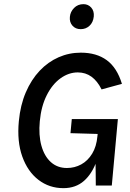

<svg xmlns="http://www.w3.org/2000/svg" viewBox="-20 -916 642 948"><path d="M293 13Q223 13 169.8 -28Q116.5 -69 90 -143.2Q63.5 -217.5 73 -317.5Q80.5 -397.5 107.5 -460.2Q134.5 -523 176 -566.8Q217.5 -610.5 269.2 -633.2Q321 -656 379 -656Q456.5 -656 507.2 -618.8Q558 -581.5 582 -502L481.5 -474.5Q461 -516 431.8 -537.2Q402.5 -558.5 364 -558.5Q319.5 -558.5 279 -529.5Q238.5 -500.5 211 -446.2Q183.5 -392 176.5 -317.5Q170 -248.5 184.5 -196.5Q199 -144.5 231.2 -115.5Q263.5 -86.5 310.5 -86.5Q348.5 -86.5 381 -104.2Q413.5 -122 435 -157.2Q456.5 -192.5 461 -243.5Q462.5 -252 462 -259.8Q461.5 -267.5 460 -281L484.5 -254L328 -258.5L334.5 -328H562L532 0H453Q452.5 -30.5 452.5 -61.2Q452.5 -92 451.5 -122L458 -123.5Q435.5 -59 394.8 -23Q354 13 293 13ZM378.5 -772Q353 -772 337.8 -789.2Q322.5 -806.5 325 -832.5Q327 -857.5 345.5 -876.5Q364 -895.5 392 -895.5Q415.5 -895.5 430.5 -878.5Q445.5 -861.5 443 -834.5Q440 -805.5 422 -788.8Q404 -772 378.5 -772Z"/></svg>

Font: Karla SemiBold
Style: Italic
Weight: 600
Italic angle: -8°
Designer: Jonathan Pinhorn
Version: Version 2.004;gftools[0.9.33]